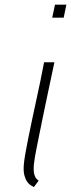

<svg xmlns="http://www.w3.org/2000/svg" viewBox="-20 -779 299 808"><path d="M125 -105.5Q122.1 -85 122.1 -82Q122.1 -76.2 121.8 -67.9Q121.6 -59.6 123 -50.8Q124.5 -42 128.9 -33.4Q133.3 -24.9 142.6 -18.6L122.6 8.3Q117.2 5.4 109.4 0.7Q101.6 -3.9 94.5 -13.9Q87.4 -23.9 82.8 -40.5Q78.1 -57.1 80.1 -84Q81.1 -100.1 85.9 -128.2Q90.8 -156.2 97.9 -192.1Q105 -228 113.8 -269.3Q122.6 -310.5 131.8 -353.3Q141.1 -396 149.9 -438Q158.7 -480 165.5 -517.1H209Q193.4 -443.8 181.4 -387.2Q169.4 -330.6 160.6 -287.4Q151.9 -244.1 145.5 -213.1Q139.2 -182.1 135 -160.9Q130.9 -139.6 128.4 -126.5Q126 -113.3 125 -105.5ZM248 -704.6H199.7L211.4 -759.3H259.3Z"/></svg>

Font: Ufes Sans Thin
Style: Italic
Weight: 100
Designer: Ricardo Esteves & Thais Bronze
Foundry: ProDesignUfes - Ricardo Esteves, Thais Bronze
Version: Version 2.0